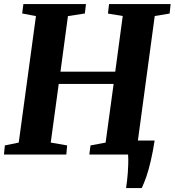

<svg xmlns="http://www.w3.org/2000/svg" viewBox="-24 -763 863 948"><path d="M598.5 165.5Q601 149 603.2 130.2Q605.5 111.5 607 90.8Q608.5 70 609.2 47.2Q610 24.5 608.5 0L572.5 -69H739.5Q730.5 -11.5 720.2 32.2Q710 76 698.8 108.5Q687.5 141 676 165.5ZM-4.5 0 0 -45 68.5 -59 153.5 -683.5 85.5 -696.5 91.5 -743H400.5L395 -696.5L311.5 -683.5L274.5 -409H545L582 -684L509 -696L514.5 -743H818.5L813.5 -696L740 -684L655.5 -59L727.5 -45L722.5 0H417L423 -45L497.5 -59L537 -348.5H266L226.5 -59L307.5 -45L303.5 0Z"/></svg>

Font: Merriweather 36pt ExtraBold
Style: Italic
Weight: 800
Italic angle: -7.8°
Version: Version 2.101